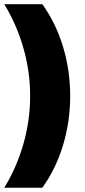

<svg xmlns="http://www.w3.org/2000/svg" viewBox="-25 -762 403 906"><path d="M-4.9 -742.2H174.8Q238.8 -652.8 272.5 -541.3Q306.2 -429.7 306.2 -309.1Q306.2 -188.5 272.5 -76.9Q238.8 34.7 174.8 124H-4.9Q52.2 31.2 84.7 -80.3Q117.2 -191.9 117.2 -309.1Q117.2 -426.3 84.7 -537.8Q52.2 -649.4 -4.9 -742.2Z"/></svg>

Font: Montserrat-Arabic ExtraBold
Style: Regular
Weight: 800
Designer: Mohamed Gaber
Foundry: Kief Type Foundry
Version: Version 5.008;PS 005.008;hotconv 1.0.88;makeotf.lib2.5.64775